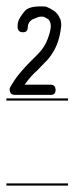

<svg xmlns="http://www.w3.org/2000/svg" viewBox="-20 -595 233 601"><path d="M193 -280H0V-287H193ZM193 -14H0V-21H193ZM118 -542Q115 -543 109 -543Q107 -543 105 -542.5Q103 -542 101 -542L83 -535L81 -534L79 -532H78Q67 -523 67 -510Q67 -494 52 -494Q35 -494 35 -512Q35 -525 40 -535L44 -542Q51 -553 59 -562Q65 -568 76.5 -571.5Q88 -575 108 -575Q122 -575 125 -574Q139 -568 149 -561Q159 -554 165 -543V-542L169 -535Q171 -528 171.5 -521Q172 -514 171 -509Q165 -459 143 -427Q133 -411 121 -400L97 -375Q78 -359 57 -330H138Q154 -330 154 -313Q154 -298 139 -298H27Q20 -298 14 -302Q10 -310 10 -314Q10 -319 12 -322Q26 -347 42 -366Q58 -385 71 -398L98 -425Q120 -447 129.5 -473.5Q139 -500 139 -513Q139 -527 131 -535Z"/></svg>

Font: Gruenewald VA 3. Klasse
Style: Regular
Weight: 400
Designer: Peter Wiegel
Foundry: Peter Wiegel, nach dem Schriftentwurf von Dr. H. Gr¸newald
Version: Version 0.007